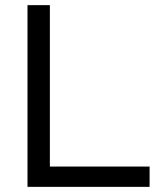

<svg xmlns="http://www.w3.org/2000/svg" viewBox="-20 -727 614 747"><path d="M87 0V-707H174V-79H562V0Z"/></svg>

Font: Onest
Style: Regular
Weight: 400
Designer: Dmitri Voloshin, Andrey Kudryavtsev
Foundry: Dmitri Voloshin, Andrey Kudryavtsev
Version: Version 1.000;gftools[0.9.33]